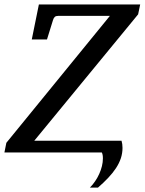

<svg xmlns="http://www.w3.org/2000/svg" viewBox="-40 -691 655 870"><path d="M510.7 -53.2Q515.1 -39.1 515.1 -21Q515.1 3.4 507.6 26.1Q500 48.8 485.6 70.8Q471.2 92.8 450.4 114.7Q429.7 136.7 403.8 159.2H367.2Q380.4 146 391.1 130.1Q401.9 114.3 409.7 96.9Q417.5 79.6 421.9 61.8Q426.3 43.9 426.3 26.4Q426.3 9.3 421.4 0H-20L-11.2 -43.9L458 -619.1H224.1Q213.4 -619.1 208.3 -614.5Q203.1 -609.9 200.2 -600.1L172.9 -512.2H104L136.2 -670.9H595.2L585.9 -626L115.2 -53.2Z"/></svg>

Font: Charis SIL
Style: Italic
Weight: 400
Italic angle: -11°
Foundry: SIL International
Version: Version 4.112